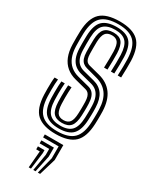

<svg xmlns="http://www.w3.org/2000/svg" viewBox="-269 -872 973 1211"><g transform="rotate(30 217.0 -266.5)"><path d="M218 9Q126.4 9 81.4 -31.3Q36.5 -71.7 32.9 -171.1Q32.2 -188.4 32.2 -212.4Q32.1 -236.4 33 -259.5Q33.9 -282.5 36.1 -296.7H60.9Q59.2 -282.7 58.1 -262.8Q57.1 -242.9 57 -219.5Q57 -196.2 57.8 -171.9Q61.1 -84.6 99 -47.9Q136.8 -11.1 218 -11.1Q300.4 -11.1 338.1 -48.3Q375.8 -85.4 379 -172.1Q379.6 -188.2 380 -202.3Q380.3 -216.3 380.4 -230.9Q380.4 -245.5 379.8 -263.3Q377.3 -333 347.7 -373.1Q318.1 -413.2 264 -427.6L183 -449.5Q166.2 -454.1 154.5 -464.2Q142.8 -474.3 136.5 -492Q130.3 -509.7 129.5 -536.9Q128.8 -559.2 128.9 -580.9Q129 -602.7 129.7 -627.4Q131.5 -681.5 152 -705Q172.6 -728.5 217.8 -728.5Q259.9 -728.5 279.4 -705.2Q298.9 -681.9 301.1 -626.6Q301.9 -606.1 301.4 -572.2Q300.9 -538.2 299.7 -506.8H274.7Q275.9 -537.9 276.4 -572.6Q276.9 -607.3 276.3 -624.7Q274.5 -673.6 260 -691Q245.5 -708.4 217.8 -708.4Q184.5 -708.4 170.3 -688.9Q156.1 -669.3 154.4 -624.9Q153.8 -600 153.9 -577.6Q154.1 -555.2 154.4 -537.7Q155.1 -516.5 159 -503.2Q163 -490 170.5 -482.9Q178 -475.8 189.2 -472.8L269.8 -451.9Q333.5 -435.5 367.7 -388.9Q401.8 -342.3 404.8 -264.4Q405.3 -248.9 405.3 -234.1Q405.3 -219.2 405 -203.8Q404.6 -188.4 404 -171Q400 -74 356.4 -32.5Q312.9 9 218 9ZM218 -31.2Q150.2 -31.2 118 -63.2Q85.8 -95.2 82.8 -172.9Q82.1 -193.1 82.2 -216.7Q82.3 -240.2 83 -261.6Q83.8 -283.1 85.4 -296.7H110.2Q108.8 -282 107.9 -262.8Q107 -243.6 106.9 -220.8Q106.9 -198.1 107.7 -172.8Q110.2 -107.4 136 -79.4Q161.8 -51.3 218 -51.3Q274.8 -51.3 300.7 -79.6Q326.6 -107.9 329.1 -172.8Q329.9 -191.5 330.1 -205.5Q330.4 -219.5 330.4 -232.7Q330.5 -245.9 329.9 -261.3Q328.7 -296.3 319.5 -320.2Q310.3 -344.1 293.5 -358.5Q276.6 -373 252.4 -379.1L170.3 -400.3Q143.4 -407.3 123.4 -423.2Q103.5 -439.2 92.1 -466.8Q80.8 -494.4 79.5 -535.5Q79.1 -551.6 79 -567.1Q78.9 -582.6 79.1 -598Q79.3 -613.4 79.7 -628.5Q82.5 -705.4 115.3 -737.1Q148.2 -768.8 217.8 -768.8Q286.3 -768.8 317.2 -736.1Q348.2 -703.4 351 -627.9Q351.8 -607.5 351.3 -572.4Q350.8 -537.3 349.4 -506.8H324.6Q325.8 -535 326.4 -570Q327 -604.9 326.1 -628Q323.6 -692.8 298.4 -720.7Q273.2 -748.7 217.8 -748.7Q163 -748.7 135 -722.6Q107.1 -696.5 104.7 -628.2Q103.9 -602.4 103.9 -580.5Q103.9 -558.6 104.5 -536.1Q105.5 -502.5 114 -479.9Q122.5 -457.2 138.3 -443.8Q154.1 -430.4 176.6 -424.6L258.2 -403.5Q304 -391.8 328.4 -357.2Q352.7 -322.6 354.8 -262.3Q355.4 -247.5 355.5 -234.6Q355.5 -221.8 355.2 -207.4Q354.8 -193.1 354 -173.1Q351.2 -98.4 320.1 -64.8Q289.1 -31.2 218 -31.2ZM218 -71.5Q175.1 -71.5 154.9 -94.9Q134.8 -118.4 132.7 -174.8Q132.1 -196.4 132 -218.2Q132 -240 132.8 -260.1Q133.6 -280.1 134.7 -296.7H159.5Q158.3 -277.3 157.5 -258.3Q156.7 -239.3 156.8 -219Q156.8 -198.6 157.7 -175.4Q159.3 -133.8 172 -112.7Q184.6 -91.6 218 -91.6Q249.2 -91.6 263.5 -111.2Q277.7 -130.7 279.3 -176.4Q280.1 -195.6 280.3 -209.4Q280.5 -223.1 280.4 -234.8Q280.4 -246.6 280 -259.7Q279.3 -282.8 274.6 -297.3Q269.9 -311.8 261.4 -319.7Q252.9 -327.7 240.5 -330.7L157.9 -352Q117.4 -362.4 89.3 -385.9Q61.1 -409.4 46.1 -446.3Q31.1 -483.2 29.6 -533.8Q28.9 -560 29 -583.2Q29.2 -606.4 29.9 -630Q33.4 -725.1 76.7 -767.1Q120 -809 217.8 -809Q309.5 -809 353.3 -768.5Q397.1 -728 401 -629.8Q401.6 -609.7 401.2 -572.8Q400.7 -535.9 399.3 -506.8H374.4Q375.9 -538.8 376.3 -573.7Q376.7 -608.5 376 -628.9Q372.8 -715.4 335.6 -752.2Q298.4 -788.9 217.8 -788.9Q134 -788.9 96 -752.2Q58 -715.5 54.8 -629.3Q54 -601 54 -579.3Q54 -557.5 54.6 -534.6Q56 -490 68.8 -457.8Q81.6 -425.6 105.5 -405.4Q129.5 -385.1 164.1 -376.1L246.6 -354.8Q264.5 -350.4 277.1 -339.5Q289.7 -328.6 296.8 -309.4Q303.9 -290.2 304.9 -260.5Q305.5 -245.4 305.5 -233.3Q305.4 -221.1 305.2 -207.7Q304.9 -194.4 304.1 -175.2Q301.9 -119.6 282.1 -95.5Q262.4 -71.5 218 -71.5ZM244.1 275.5 275.2 153.7V66.7H162.1V45H296.9V153.7L260.8 275.5ZM177.8 275.5 188.2 153.7H162.1V131.9H210V153.7L194.4 275.5ZM211 275.5 231.7 153.7V110.2H162.1V88.5H253.4V153.7L227.6 275.5Z"/></g></svg>

Font: Big Shoulders Inline Thin
Style: Regular
Weight: 100
Designer: Patric King
Foundry: XO Type Co
Version: Version 2.002